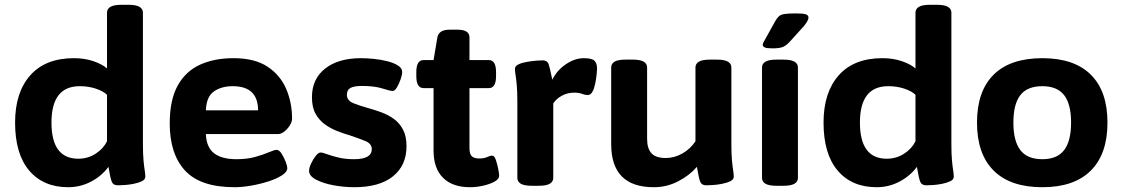

<svg xmlns="http://www.w3.org/2000/svg" viewBox="-20 -774 4688 802"><path d="M265 8Q161 8 102 -61.5Q43 -131 43 -262Q43 -388 106.5 -459.5Q170 -531 289 -531Q333 -531 370 -518.5Q407 -506 427 -488V-721Q427 -737 441.5 -745.5Q456 -754 488 -754H516Q548 -754 562.5 -745.5Q577 -737 577 -721V-174Q577 -130 579.5 -103.5Q582 -77 584.5 -62Q587 -47 587 -36Q587 -24 572.5 -17Q558 -10 537.5 -6Q517 -2 498.5 -1Q480 0 472 0Q453 0 447 -14.5Q441 -29 433 -77Q405 -39 360.5 -15.5Q316 8 265 8ZM307 -111Q347 -111 379.5 -132Q412 -153 427 -184V-378Q412 -393 381 -403.5Q350 -414 313 -414Q195 -414 195 -262Q195 -111 307 -111Z M960 8Q817 8 753 -61.5Q689 -131 689 -258Q689 -357 722.5 -417Q756 -477 816 -504Q876 -531 955 -531Q1044 -531 1097.5 -495.5Q1151 -460 1175.5 -402.5Q1200 -345 1200 -278Q1200 -265 1190.5 -250Q1181 -235 1167.5 -224.5Q1154 -214 1142 -214H840Q842 -159 874 -134Q906 -109 968 -109Q1012 -109 1046 -118.5Q1080 -128 1103 -138Q1126 -148 1136 -148Q1146 -148 1156 -132.5Q1166 -117 1173 -99Q1180 -81 1180 -71Q1180 -56 1157.5 -41.5Q1135 -27 1100.5 -16Q1066 -5 1028.5 1.5Q991 8 960 8ZM840 -313H1058Q1058 -414 952 -414Q905 -414 873.5 -392Q842 -370 840 -313Z M1460 8Q1417 8 1373.5 0Q1330 -8 1300.5 -23.5Q1271 -39 1271 -60Q1271 -73 1279.5 -91Q1288 -109 1299 -123Q1310 -137 1319 -137Q1327 -137 1346 -130Q1365 -123 1393.5 -116Q1422 -109 1459 -109Q1533 -109 1533 -151Q1533 -174 1506 -185Q1479 -196 1440 -209Q1415 -216 1387.5 -227Q1360 -238 1336.5 -255Q1313 -272 1298 -299Q1283 -326 1283 -368Q1283 -444 1338 -487.5Q1393 -531 1488 -531Q1512 -531 1542 -528Q1572 -525 1599 -518Q1626 -511 1643 -500Q1660 -489 1660 -473Q1660 -462 1653.5 -443Q1647 -424 1638 -409Q1629 -394 1620 -394Q1610 -394 1577 -404.5Q1544 -415 1492 -415Q1460 -415 1444.5 -407Q1429 -399 1429 -378Q1429 -354 1456 -343Q1483 -332 1523 -321Q1548 -314 1575 -304Q1602 -294 1625.5 -277Q1649 -260 1663.5 -232.5Q1678 -205 1678 -163Q1678 -83 1621.5 -37.5Q1565 8 1460 8Z M1943 8Q1870 8 1830.5 -31.5Q1791 -71 1791 -145V-406H1749Q1719 -406 1719 -456V-473Q1719 -523 1749 -523H1791L1807 -618Q1813 -650 1858 -650H1891Q1941 -650 1941 -618V-523H2022Q2052 -523 2052 -473V-456Q2052 -406 2022 -406H1941V-155Q1941 -131 1950.5 -121.5Q1960 -112 1982 -112Q2002 -112 2015 -118Q2028 -124 2036 -124Q2045 -124 2051 -106.5Q2057 -89 2061 -69Q2065 -49 2065 -40Q2065 -26 2046 -15.5Q2027 -5 1999 1.5Q1971 8 1943 8Z M2202 2Q2170 2 2155.5 -6.5Q2141 -15 2141 -31V-349Q2141 -393 2138.5 -419.5Q2136 -446 2133.5 -461Q2131 -476 2131 -487Q2131 -498 2145.5 -505Q2160 -512 2180.5 -515.5Q2201 -519 2219.5 -520.5Q2238 -522 2246 -522Q2266 -522 2271.5 -506.5Q2277 -491 2287 -441Q2306 -480 2343.5 -505.5Q2381 -531 2418 -531Q2453 -531 2463.5 -520Q2474 -509 2474 -487Q2474 -479 2472 -461Q2470 -443 2466 -423.5Q2462 -404 2454.5 -390.5Q2447 -377 2435 -377Q2423 -377 2411 -382Q2399 -387 2378 -387Q2350 -387 2326.5 -374Q2303 -361 2291 -342V-31Q2291 -15 2276.5 -6.5Q2262 2 2230 2Z M2711 8Q2533 8 2533 -172V-492Q2533 -508 2547 -516.5Q2561 -525 2594 -525H2622Q2654 -525 2668.5 -516.5Q2683 -508 2683 -492V-194Q2683 -154 2701 -134Q2719 -114 2761 -114Q2797 -114 2830.5 -133Q2864 -152 2885 -184V-492Q2885 -508 2899.5 -516.5Q2914 -525 2946 -525H2974Q3006 -525 3020.5 -516.5Q3035 -508 3035 -492V-174Q3035 -130 3037.5 -103.5Q3040 -77 3042.5 -62Q3045 -47 3045 -36Q3045 -24 3030.5 -17Q3016 -10 2995.5 -6Q2975 -2 2956.5 -1Q2938 0 2930 0Q2911 0 2905 -14.5Q2899 -29 2891 -77Q2860 -41 2812.5 -16.5Q2765 8 2711 8Z M3224 2Q3192 2 3177.5 -6.5Q3163 -15 3163 -31V-492Q3163 -508 3177.5 -516.5Q3192 -525 3224 -525H3252Q3284 -525 3298.5 -516.5Q3313 -508 3313 -492V-31Q3313 -15 3298.5 -6.5Q3284 2 3252 2ZM3207 -572Q3182 -572 3174 -576Q3166 -580 3166 -587Q3166 -592 3169.5 -598Q3173 -604 3179 -615L3219 -687Q3226 -699 3233.5 -706Q3241 -713 3257 -715.5Q3273 -718 3304 -718Q3333 -718 3345 -714.5Q3357 -711 3357 -701Q3357 -693 3351.5 -684Q3346 -675 3338 -665L3281 -602Q3265 -584 3250.5 -578Q3236 -572 3207 -572Z M3642 8Q3538 8 3479 -61.5Q3420 -131 3420 -262Q3420 -388 3483.5 -459.5Q3547 -531 3666 -531Q3710 -531 3747 -518.5Q3784 -506 3804 -488V-721Q3804 -737 3818.5 -745.5Q3833 -754 3865 -754H3893Q3925 -754 3939.5 -745.5Q3954 -737 3954 -721V-174Q3954 -130 3956.5 -103.5Q3959 -77 3961.5 -62Q3964 -47 3964 -36Q3964 -24 3949.5 -17Q3935 -10 3914.5 -6Q3894 -2 3875.5 -1Q3857 0 3849 0Q3830 0 3824 -14.5Q3818 -29 3810 -77Q3782 -39 3737.5 -15.5Q3693 8 3642 8ZM3684 -111Q3724 -111 3756.5 -132Q3789 -153 3804 -184V-378Q3789 -393 3758 -403.5Q3727 -414 3690 -414Q3572 -414 3572 -262Q3572 -111 3684 -111Z M4334 8Q4200 8 4130.5 -61.5Q4061 -131 4061 -262Q4061 -393 4130.5 -462Q4200 -531 4334 -531Q4467 -531 4536.5 -462Q4606 -393 4606 -262Q4606 -131 4536.5 -61.5Q4467 8 4334 8ZM4334 -109Q4396 -109 4425 -147Q4454 -185 4454 -262Q4454 -339 4425 -376.5Q4396 -414 4334 -414Q4271 -414 4242 -376.5Q4213 -339 4213 -262Q4213 -185 4242 -147Q4271 -109 4334 -109Z"/></svg>

Font: Asap Semi Expanded
Style: Bold
Weight: 700
Width: 6
Designer: Pablo Cosgaya
Foundry: Omnibus-Type
Version: Version 3.001; ttfautohint (v1.8.4.7-5d5b)